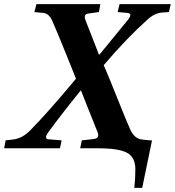

<svg xmlns="http://www.w3.org/2000/svg" viewBox="-41 -712 840 922"><path d="M-21 0 -14 -38 21 -42Q66 -47 104 -86Q182 -164 324 -334Q319 -347 275.5 -454.5Q232 -562 209 -614Q194 -647 167 -650L124 -654L134 -692H441L434 -654L383 -647Q358 -644 370 -614L434 -450H437Q558 -597 576 -620Q596 -647 571 -650L524 -654L533 -692H779L770 -654L740 -652Q700 -650 664 -615Q567 -528 457 -399Q480 -347 522 -241.5Q564 -136 584 -91Q604 -46 641 -42L679 -38H689L642 190H604Q609 146 609 101Q609 44 569.5 22Q530 0 427 0H344L352 -38L406 -44Q439 -47 428 -76L348 -277H346Q245 -152 189 -74Q169 -45 193 -43L255 -38L247 0Z"/></svg>

Font: Lingua Franca
Style: Bold Italic
Weight: 700
Italic angle: -13°
Version: Version 1.19